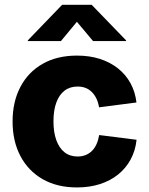

<svg xmlns="http://www.w3.org/2000/svg" viewBox="-20 -782 629 812"><path d="M305.7 10.7Q221.2 10.7 160.2 -24.4Q99.1 -59.6 66.2 -122.3Q33.2 -185.1 33.2 -268.1Q33.2 -351.6 66.2 -414.3Q99.1 -477.1 160.2 -512Q221.2 -546.9 305.7 -546.9Q358.4 -546.9 402.1 -533Q445.8 -519 478.8 -492.9Q511.7 -466.8 531.7 -430.4Q551.8 -394 557.1 -348.6L398.9 -328.1Q395.5 -349.1 387.7 -365.2Q379.9 -381.3 368.4 -392.8Q356.9 -404.3 341.8 -410.2Q326.7 -416 308.1 -416Q275.4 -416 252.7 -398.4Q230 -380.9 218 -347.9Q206.1 -314.9 206.1 -268.6Q206.1 -223.1 218 -189.7Q230 -156.2 252.7 -138.2Q275.4 -120.1 308.1 -120.1Q326.7 -120.1 342 -126.2Q357.4 -132.3 369.1 -144Q380.9 -155.8 388.4 -172.9Q396 -189.9 399.4 -210.9L557.6 -190.9Q552.7 -145 532.7 -107.9Q512.7 -70.8 479.7 -44.2Q446.8 -17.6 402.6 -3.4Q358.4 10.7 305.7 10.7ZM237.8 -608.4H97.7V-611.3L242.7 -761.7H367.7L513.2 -611.3V-608.4H373.5L305.2 -689.9Z"/></svg>

Font: Inter 18pt ExtraBold
Style: Regular
Weight: 800
Designer: Rasmus Andersson
Foundry: rsms
Version: Version 4.001;git-66647c0bb